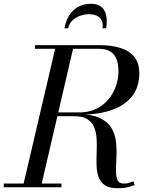

<svg xmlns="http://www.w3.org/2000/svg" viewBox="-60 -988 794 1013"><path d="M60 0 235.5 -750H330L155.5 0ZM-40 0V-19.5H264.5V0ZM560 5Q516.5 5 493 -11Q469.5 -27 460 -54.2Q450.5 -81.5 449.5 -115.2Q448.5 -149 450 -185Q451.5 -221 449.8 -254.8Q448 -288.5 437.2 -315.8Q426.5 -343 401.2 -359Q376 -375 330 -375H215V-385.5H350Q423.5 -385.5 465.8 -365.8Q508 -346 527.5 -313.2Q547 -280.5 551.8 -241.5Q556.5 -202.5 554.5 -163.5Q552.5 -124.5 551.8 -91.8Q551 -59 559.5 -39.2Q568 -19.5 594.5 -19.5Q610.5 -19.5 621.8 -23.2Q633 -27 644 -31.5L650 -11.5Q623 -1.5 605 1.8Q587 5 560 5ZM215 -383V-395H360.5Q401 -395 433.8 -407.8Q466.5 -420.5 491 -442.2Q515.5 -464 532 -491.8Q548.5 -519.5 556.8 -550.2Q565 -581 565 -610.5Q565 -629 561.8 -649.8Q558.5 -670.5 548.2 -689Q538 -707.5 517 -719Q496 -730.5 460 -730.5H125V-750H460Q525.5 -750 573.8 -735.5Q622 -721 648.5 -688.2Q675 -655.5 675 -600Q675 -530.5 638.2 -482Q601.5 -433.5 531.2 -408.2Q461 -383 360.5 -383ZM280 -839Q284 -862 293.5 -884.8Q303 -907.5 320 -926.2Q337 -945 361.8 -956.5Q386.5 -968 420 -968Q450 -968 467.8 -956.5Q485.5 -945 493.8 -926.2Q502 -907.5 503 -884.8Q504 -862 500 -839H480.5Q485 -863.5 476.8 -880Q468.5 -896.5 451 -904.8Q433.5 -913 410 -913Q386.5 -913 363 -904.8Q339.5 -896.5 322 -880Q304.5 -863.5 299.5 -839Z"/></svg>

Font: Bodoni Moda
Style: Italic
Weight: 400
Italic angle: -13°
Designer: Owen Earl
Foundry: indestructible type
Version: Version 2.005